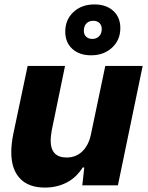

<svg xmlns="http://www.w3.org/2000/svg" viewBox="-20 -838 668 868"><path d="M31 -150Q31 -187 40 -232L105 -540H274L214 -249Q209 -221 209 -203Q209 -126 281 -126Q324 -126 352.5 -154Q381 -182 391 -230L456 -540H625L513 0H352L361 -81H354Q324 -34 280 -12Q236 10 183 10Q109 10 70 -31.5Q31 -73 31 -150ZM275 -695Q275 -749 312 -783.5Q349 -818 407 -818Q460 -818 492 -789Q524 -760 524 -711Q524 -657 486.5 -622.5Q449 -588 392 -588Q339 -588 307 -617Q275 -646 275 -695ZM440 -707Q440 -724 429.5 -734Q419 -744 402 -744Q382 -744 370.5 -732Q359 -720 359 -699Q359 -682 369.5 -672Q380 -662 397 -662Q416 -662 428 -674Q440 -686 440 -707Z"/></svg>

Font: Mona Sans ExtraBold
Style: Italic
Weight: 800
Italic angle: -11.7°
Designer: Deni Anggara
Foundry: GitHub
Version: Version 2.000